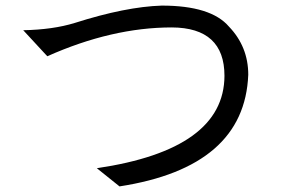

<svg xmlns="http://www.w3.org/2000/svg" viewBox="-20 -673 1040 686"><path d="M326 -72 407 -7Q854 -76 867 -406Q867 -506 798 -578Q734 -653 558 -653Q429 -649 247 -591Q169 -567 63 -565L149 -472Q380 -575 594 -575Q782 -574 782 -402Q781 -139 326 -72Z"/></svg>

Font: Sawarabi Gothic
Style: Regular
Weight: 400
Designer: mshio (mshio@users.sourceforge.jp)
Version: Version 20141215